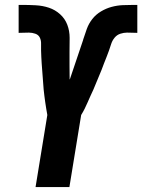

<svg xmlns="http://www.w3.org/2000/svg" viewBox="-20 -763 580 783"><path d="M125 0 173 -294Q171 -307 168.5 -320Q166 -333 164.5 -346Q163 -359 161 -372Q159 -385 158 -398Q157 -411 156 -424.5Q155 -438 154 -451Q153 -464 152 -477.5Q151 -491 150 -504Q149 -517 148.5 -530.5Q148 -544 147.5 -557Q147 -570 147.5 -584Q148 -598 142.5 -609.5Q137 -621 124 -625.5Q111 -630 98 -630Q87 -630 76.5 -629.5Q66 -629 56 -629V-743H69Q97 -743 125.5 -741.5Q154 -740 179.5 -731.5Q205 -723 225 -705Q245 -687 254.5 -662Q264 -637 264 -608.5Q264 -580 263.5 -552Q263 -524 263.5 -495.5Q264 -467 264 -439L265 -440Q279 -480 292 -520Q305 -560 319 -600V-601Q326 -623 334 -645Q342 -667 356.5 -685.5Q371 -704 392 -716.5Q413 -729 435.5 -735Q458 -741 480.5 -742Q503 -743 526 -743H540V-629Q530 -629 519.5 -629.5Q509 -630 498 -630Q485 -630 471 -625.5Q457 -621 447.5 -609.5Q438 -598 433.5 -584Q429 -570 424.5 -557Q420 -544 414.5 -530.5Q409 -517 404 -504Q399 -491 394 -477.5Q389 -464 383 -451Q377 -438 372 -424.5Q367 -411 361 -398Q355 -385 349 -372Q343 -359 337.5 -346Q332 -333 325.5 -320Q319 -307 311 -294L263 0Z"/></svg>

Font: Iosevka Term Curly Heavy
Style: Italic
Weight: 900
Italic angle: -9°
Designer: Belleve Invis
Foundry: Belleve Invis
Version: Version 32.3.0